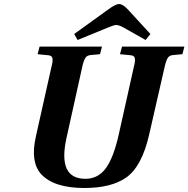

<svg xmlns="http://www.w3.org/2000/svg" viewBox="-20 -925 942 960"><path d="M351 -755 523 -879Q559 -905 575 -905Q594 -905 620 -877L732 -755L708 -725L602 -785Q576 -800 561 -800Q550 -800 519 -787L368 -725ZM159 -241 238 -594Q245 -621 242 -634.5Q239 -648 219 -649L168 -654L178 -692H490L480 -654L436 -650Q416 -649 407.5 -636.5Q399 -624 392 -594L312 -233Q268 -31 407 -31Q471 -31 510 -85Q549 -139 575 -258L650 -594Q657 -621 654 -634.5Q651 -648 631 -649L580 -654L590 -692H902L892 -654L848 -650Q828 -649 819.5 -636.5Q811 -624 804 -594L726 -253Q690 -94 612 -38Q537 15 402 15Q249 15 185 -55Q131 -116 159 -241Z"/></svg>

Font: Heuristica
Style: Bold Italic
Weight: 700
Italic angle: -13°
Version: Version 1.0.2